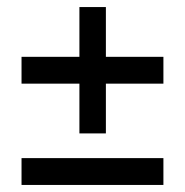

<svg xmlns="http://www.w3.org/2000/svg" viewBox="-20 -524 524 544"><path d="M205 -146V-287H41V-363H205V-504H280V-363H443V-287H280V-146ZM41 0V-76H443V0Z"/></svg>

Font: Rokkitt SemiBold Medium
Style: Regular
Weight: 500
Version: Version 3.103